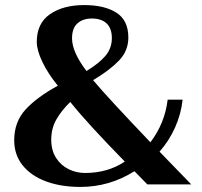

<svg xmlns="http://www.w3.org/2000/svg" viewBox="-20 -727 797 757"><path d="M36 -174Q36 -247 81.5 -296Q127 -345 208 -389Q169 -437 147 -483Q125 -529 125 -562Q125 -635 177 -671Q229 -707 312 -707Q392 -707 439 -677Q486 -647 486 -579Q486 -526 448.5 -487.5Q411 -449 347 -411Q403 -344 573 -166Q630 -241 641 -334H700Q694 -278 670.5 -225Q647 -172 609 -129Q650 -86 734 0H561L510 -52Q412 10 297 10Q220 10 161 -12Q102 -34 69 -75.5Q36 -117 36 -174ZM421 -577Q421 -615 400.5 -634.5Q380 -654 342 -654Q307 -654 285.5 -635Q264 -616 264 -576Q264 -522 321 -447Q369 -476 395 -506Q421 -536 421 -577ZM472 -90Q325 -240 257 -325Q222 -291 202 -255.5Q182 -220 182 -177Q182 -134 201 -104.5Q220 -75 250.5 -60Q281 -45 315 -45Q405 -45 472 -90Z"/></svg>

Font: Taviraj DemiBold
Style: Regular
Weight: 600
Designer: Katatrad Team
Foundry: CadsonDemak
Version: Version 1.030